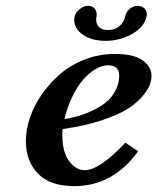

<svg xmlns="http://www.w3.org/2000/svg" viewBox="-20 -629 540 659"><path d="M389.2 -370.1Q389.2 -404.8 350.1 -404.8Q337.4 -404.8 322.8 -399.2Q308.1 -393.6 290.8 -379.9Q273.4 -366.2 257.3 -345.7Q241.2 -325.2 226.1 -292.7Q210.9 -260.3 201.2 -220.2Q225.6 -224.1 249.3 -231Q272.9 -237.8 299.1 -250.2Q325.2 -262.7 344.5 -278.6Q363.8 -294.4 376.5 -318.4Q389.2 -342.3 389.2 -370.1ZM500 -369.1Q500 -355.5 494.6 -339.4Q489.3 -323.2 470 -299.8Q450.7 -276.4 419.4 -256.1Q388.2 -235.8 329.8 -216.3Q271.5 -196.8 194.8 -186Q193.8 -178.2 193.8 -167Q193.8 -106.9 217.3 -75.9Q240.7 -44.9 271 -44.9Q321.8 -44.9 410.2 -139.2L454.1 -109.9Q367.7 9.8 234.9 9.8Q151.9 9.8 110.4 -33Q68.8 -75.7 68.8 -145Q68.8 -183.1 82.5 -224.4Q96.2 -265.6 123.3 -304.7Q150.4 -343.8 186.5 -375Q222.7 -406.2 271.5 -425Q320.3 -443.8 373 -443.8Q439.5 -443.8 469.7 -421.9Q500 -399.9 500 -369.1ZM482.9 -573.2Q476.6 -537.1 434.1 -512.9Q391.6 -488.8 341.8 -488.8Q296.9 -488.8 265.9 -509Q234.9 -529.3 234.9 -560.1Q234.9 -567.9 235.8 -571.8Q239.3 -585.9 253.2 -597.4Q267.1 -608.9 282.2 -608.9Q297.9 -608.9 304.9 -599.4Q312 -589.8 312 -578.1Q312 -576.7 311.5 -574.2Q311 -571.8 311 -570.8Q310.1 -567.9 310.1 -561Q310.1 -545.9 320.1 -535.9Q330.1 -525.9 351.1 -525.9Q374 -525.9 389.2 -538.6Q404.3 -551.3 409.2 -570.8Q412.1 -586.9 424.3 -597.9Q436.5 -608.9 452.1 -608.9Q466.3 -608.9 475.1 -600.6Q483.9 -592.3 483.9 -580.1Q483.9 -575.2 482.9 -573.2Z"/></svg>

Font: Linux Libertine
Style: Bold Italic
Weight: 700
Italic angle: -11.5°
Designer: Philipp H. Poll
Foundry: Philipp H. Poll
Version: Version 4.0.5